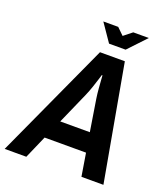

<svg xmlns="http://www.w3.org/2000/svg" viewBox="-186 -960 930 1067"><g transform="rotate(20 279.5 -426.5)"><path d="M-33 0 281 -686H428L551 0H421L399 -135H154L95 0ZM205 -249H380L350 -437Q346 -463 343.5 -494Q341 -525 339.5 -547.5Q338 -570 338 -570H334Q334 -570 327 -547Q320 -524 309.5 -493Q299 -462 288 -437ZM312 -748 240 -853H328L368 -814L417 -853H509L410 -748Z"/></g></svg>

Font: Archivo Narrow
Style: Bold Italic
Weight: 700
Italic angle: -8°
Designer: Hector Gatti
Foundry: Omnibus-Type
Version: Version 3.002